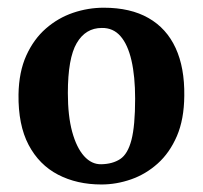

<svg xmlns="http://www.w3.org/2000/svg" viewBox="-20 -822 526 498"><path d="M243 -343.5Q179.5 -343.5 130.5 -369Q81.5 -394.5 54.2 -446.2Q27 -498 28 -577Q29 -635.5 48.2 -678Q67.5 -720.5 99 -748Q130.5 -775.5 169.5 -788.8Q208.5 -802 249 -802Q318.5 -802 365.2 -775.2Q412 -748.5 435.5 -697.5Q459 -646.5 458 -573.5Q457.5 -512.5 438.8 -469Q420 -425.5 389 -397.8Q358 -370 320 -356.8Q282 -343.5 243 -343.5ZM242.5 -396Q272 -396.5 291.8 -409.5Q311.5 -422.5 321 -459.2Q330.5 -496 330.5 -566Q330.5 -624 321 -665.2Q311.5 -706.5 292.5 -728.2Q273.5 -750 244 -749.5Q202 -749.5 179 -710.2Q156 -671 156 -580.5Q156 -521.5 167.2 -480.2Q178.5 -439 198 -417.2Q217.5 -395.5 242.5 -396Z"/></svg>

Font: Merriweather 28pt
Style: Bold
Weight: 700
Version: Version 2.100